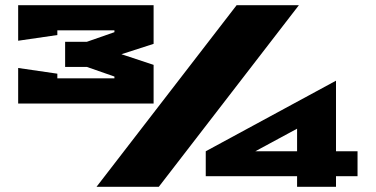

<svg xmlns="http://www.w3.org/2000/svg" viewBox="-20 -720 1448 740"><path d="M50 -321V-458L201 -436V-418H421V-425L315 -462H231V-559H315L421 -596V-603H201V-585L50 -563V-700H572V-551L448 -511L572 -470V-321ZM352 0 892 -700H1132L592 0ZM773 -41V-137L1275 -409V-137H1358V-41H1275V0H1125V-41ZM964 -137H1125V-224Z"/></svg>

Font: Stalinist One
Style: Regular
Weight: 400
Designer: Jovanny Lemonad
Foundry: Alexey Maslov, Jovanny Lemonad
Version: Version 3.004